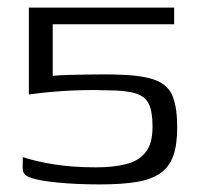

<svg xmlns="http://www.w3.org/2000/svg" viewBox="-20 -480 528 506"><path d="M447 -144Q447 -98 436.5 -69Q426 -40 402.5 -23.5Q379 -7 340 -0.5Q301 6 244 6Q180 6 131 1Q82 -4 63 -11Q53 -14 47.5 -18.5Q42 -23 40.5 -30.5Q39 -38 40 -52V-66Q76 -54 124.5 -46.5Q173 -39 233 -39Q279 -39 312.5 -47.5Q346 -56 364 -79Q382 -102 382 -146Q382 -185 372.5 -205.5Q363 -226 337 -234Q311 -242 261 -242Q234 -243 203.5 -242.5Q173 -242 144 -240Q115 -238 92 -235.5Q69 -233 56 -231V-460H439V-416H119V-280Q136 -282 159 -282.5Q182 -283 206.5 -283.5Q231 -284 255 -284Q279 -284 298 -283Q361 -281 393 -267.5Q425 -254 436 -224Q447 -194 447 -144Z"/></svg>

Font: Genos Thin
Style: Regular
Weight: 400
Version: Version 1.010